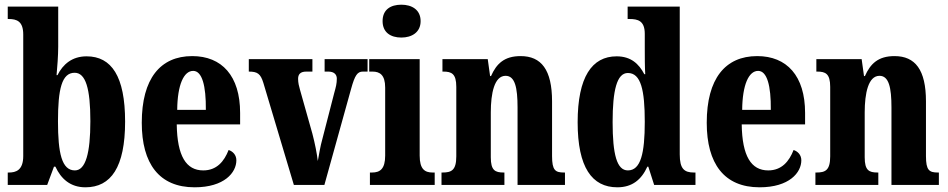

<svg xmlns="http://www.w3.org/2000/svg" viewBox="-20 -788 4040 818"><path d="M344 10C453 10 513 -76 513 -270C513 -463 455 -548 349 -548C287 -548 248 -514 225 -468H221C224 -499 228 -553 228 -589V-760H13V-707H17C52 -707 79 -697 79 -641V-123C79 -62 47 -53 18 -53H13V0H181L210 -78H216C240 -26 280 10 344 10ZM299 -62C243 -62 227 -136 227 -271C227 -408 243 -478 298 -478C345 -478 365 -411 365 -272C365 -136 345 -62 299 -62Z M809 10C936 10 987 -53 987 -105C987 -128 972 -143 954 -149C935 -100 903 -62 846 -62C773 -62 735 -123 733 -258H1003V-307C1003 -465 925 -549 799 -549C663 -549 584 -453 584 -265C584 -91 658 10 809 10ZM857 -320H735C736 -427 763 -486 803 -486C841 -486 858 -423 857 -320Z M1102 -435 1232 0H1362L1476 -410C1492 -468 1503 -483 1526 -483H1546V-536H1363V-483H1379C1404 -483 1415 -470 1415 -453C1415 -432 1411 -417 1404 -392L1354 -198C1344 -163 1339 -128 1334 -102C1330 -135 1322 -176 1311 -218L1258 -406C1254 -420 1250 -435 1250 -452C1250 -471 1259 -483 1285 -483H1311V-536H1040V-483C1077 -483 1090 -474 1102 -435Z M1690 -628C1734 -628 1772 -650 1772 -698C1772 -747 1734 -768 1690 -768C1644 -768 1610 -747 1610 -698C1610 -650 1644 -628 1690 -628ZM1556 0H1832V-53H1823C1790 -53 1768 -67 1768 -125V-536H1553V-483H1567C1598 -483 1621 -469 1621 -415V-125C1621 -68 1599 -53 1565 -53H1556Z M1861 0H2129V-53H2126C2089 -53 2071 -62 2071 -118V-309C2071 -390 2086 -465 2134 -465C2174 -465 2185 -415 2185 -330V0H2387V-53H2383C2346 -53 2332 -62 2332 -123V-356C2332 -491 2286 -549 2198 -549C2128 -549 2095 -516 2072 -464H2068L2058 -536H1865V-483H1869C1904 -483 1924 -474 1924 -418V-122C1924 -62 1903 -53 1865 -53H1861Z M2610 10C2674 10 2713 -23 2738 -78H2742L2767 0H2943V-53H2936C2895 -53 2876 -69 2876 -130V-760H2654V-707H2662C2697 -707 2727 -700 2727 -644V-583C2727 -544 2727 -503 2729 -472H2725C2702 -516 2668 -548 2607 -548C2502 -548 2441 -460 2441 -267C2441 -75 2502 10 2610 10ZM2655 -62C2608 -62 2590 -130 2590 -268C2590 -403 2608 -477 2655 -477C2711 -477 2727 -403 2727 -269C2727 -135 2710 -62 2655 -62Z M3216 10C3343 10 3394 -53 3394 -105C3394 -128 3379 -143 3361 -149C3342 -100 3310 -62 3253 -62C3180 -62 3142 -123 3140 -258H3410V-307C3410 -465 3332 -549 3206 -549C3070 -549 2991 -453 2991 -265C2991 -91 3065 10 3216 10ZM3264 -320H3142C3143 -427 3170 -486 3210 -486C3248 -486 3265 -423 3264 -320Z M3454 0H3722V-53H3719C3682 -53 3664 -62 3664 -118V-309C3664 -390 3679 -465 3727 -465C3767 -465 3778 -415 3778 -330V0H3980V-53H3976C3939 -53 3925 -62 3925 -123V-356C3925 -491 3879 -549 3791 -549C3721 -549 3688 -516 3665 -464H3661L3651 -536H3458V-483H3462C3497 -483 3517 -474 3517 -418V-122C3517 -62 3496 -53 3458 -53H3454Z"/></svg>

Font: Noto Serif Tamil ExtraCondensed ExtraBold
Style: Regular
Weight: 800
Width: 2
Designer: Indian Type Foundry, Tom Grace, and the Monotype Design Team
Foundry: Monotype Imaging Inc.
Version: Version 2.004